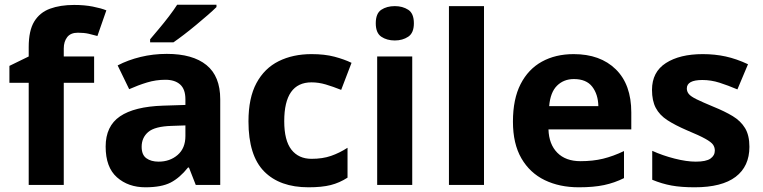

<svg xmlns="http://www.w3.org/2000/svg" viewBox="-20 -786 3243 816"><path d="M380 -434H251V0H102V-434H20V-506L102 -546V-586Q102 -656 125.5 -694.5Q149 -733 192.5 -749Q236 -765 295 -765Q339 -765 374.5 -758Q410 -751 432 -742L394 -633Q377 -638 357 -642.5Q337 -647 311 -647Q280 -647 265.5 -628Q251 -609 251 -580V-546H380Z M689 -557Q799 -557 857.5 -509.5Q916 -462 916 -364V0H812L783 -74H779Q744 -30 705 -10Q666 10 598 10Q525 10 477 -32.5Q429 -75 429 -163Q429 -250 490 -291.5Q551 -333 673 -337L768 -340V-364Q768 -407 745.5 -427Q723 -447 683 -447Q643 -447 605 -435.5Q567 -424 529 -407L480 -508Q524 -531 577.5 -544Q631 -557 689 -557ZM710 -251Q638 -249 610 -225Q582 -201 582 -162Q582 -128 602 -113.5Q622 -99 654 -99Q702 -99 735 -127.5Q768 -156 768 -208V-253ZM900 -756Q886 -742 863 -722Q840 -702 813.5 -680Q787 -658 761.5 -638.5Q736 -619 717 -606H618V-619Q634 -638 655.5 -663.5Q677 -689 698 -716.5Q719 -744 733 -766H900Z M1291 10Q1169 10 1102.5 -57.5Q1036 -125 1036 -270Q1036 -370 1070 -433Q1104 -496 1164.5 -526Q1225 -556 1304 -556Q1360 -556 1401.5 -545Q1443 -534 1474 -519L1430 -404Q1395 -418 1364.5 -427Q1334 -436 1304 -436Q1188 -436 1188 -271Q1188 -189 1218.5 -150Q1249 -111 1304 -111Q1351 -111 1387 -123.5Q1423 -136 1457 -158V-31Q1423 -9 1385.5 0.5Q1348 10 1291 10Z M1658 -760Q1691 -760 1715 -744.5Q1739 -729 1739 -687Q1739 -646 1715 -630Q1691 -614 1658 -614Q1624 -614 1600.5 -630Q1577 -646 1577 -687Q1577 -729 1600.5 -744.5Q1624 -760 1658 -760ZM1732 -546V0H1583V-546Z M2037 0H1888V-760H2037Z M2418 -556Q2531 -556 2597 -491.5Q2663 -427 2663 -308V-236H2311Q2313 -173 2348.5 -137Q2384 -101 2447 -101Q2500 -101 2543 -111.5Q2586 -122 2632 -144V-29Q2592 -9 2547.5 0.5Q2503 10 2440 10Q2358 10 2295 -20.5Q2232 -51 2196 -113Q2160 -175 2160 -269Q2160 -365 2192.5 -428.5Q2225 -492 2283 -524Q2341 -556 2418 -556ZM2419 -450Q2376 -450 2347.5 -422Q2319 -394 2314 -335H2523Q2522 -385 2497 -417.5Q2472 -450 2419 -450Z M3165 -162Q3165 -79 3106.5 -34.5Q3048 10 2932 10Q2875 10 2834 2.5Q2793 -5 2752 -22V-145Q2796 -125 2847 -112Q2898 -99 2937 -99Q2981 -99 2999.5 -112Q3018 -125 3018 -146Q3018 -160 3010.5 -171Q3003 -182 2978 -196Q2953 -210 2900 -232Q2849 -254 2816 -275.5Q2783 -297 2767 -327.5Q2751 -358 2751 -404Q2751 -480 2810 -518Q2869 -556 2967 -556Q3018 -556 3064 -546Q3110 -536 3159 -513L3114 -406Q3074 -423 3038 -434.5Q3002 -446 2965 -446Q2899 -446 2899 -410Q2899 -397 2907.5 -386.5Q2916 -376 2940.5 -364Q2965 -352 3013 -332Q3060 -313 3094 -292.5Q3128 -272 3146.5 -241.5Q3165 -211 3165 -162Z"/></svg>

Font: Noto Sans Sinhala UI
Style: Bold
Weight: 700
Designer: Jelle Bosma - Monotype Design Team
Foundry: Monotype Imaging Inc.
Version: Version 2.006; ttfautohint (v1.8.4.7-5d5b)